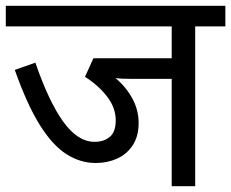

<svg xmlns="http://www.w3.org/2000/svg" viewBox="-20 -642 797 662"><path d="M653 -551V0H572V-370H435Q394 -370 378 -373Q414 -343 436 -303Q458 -263 458 -218Q458 -172 437.5 -141Q417 -110 383.5 -95Q350 -80 310 -80Q257 -80 209 -110.5Q161 -141 117 -211.5Q73 -282 31 -401L102 -426Q148 -292 198 -222.5Q248 -153 306 -153Q338 -153 358.5 -170Q379 -187 379 -227Q379 -271 348.5 -310Q318 -349 273 -377L302 -441H572V-551H0V-622H757V-551Z"/></svg>

Font: hingu115
Style: Book
Weight: 400
Designer: Jelle Bosma - Monotype Design Team
Foundry: Monotype Imaging Inc.
Version: Version 2.003